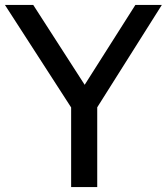

<svg xmlns="http://www.w3.org/2000/svg" viewBox="-39 -760 678 780"><path d="M250 0V-323.5L-19 -740H96L305 -415.5L511 -740H618.5L356 -324V0Z"/></svg>

Font: Encode Sans Md
Style: Regular
Weight: 500
Designer: Multiple Designers
Foundry: Impallari Type
Version: Version 3.002; ttfautohint (v1.8.3) -l 8 -r 50 -G 200 -x 14 